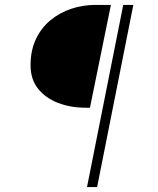

<svg xmlns="http://www.w3.org/2000/svg" viewBox="-20 -679 640 779"><path d="M327 -242Q266 -242 215.5 -261.5Q165 -281 134.5 -319Q104 -357 104 -414Q104 -475 126 -521Q148 -567 185.5 -597.5Q223 -628 269.5 -643.5Q316 -659 366 -659H430L345 -242ZM333 80 480 -659H521L374 80Z"/></svg>

Font: Source Code Pro ExtraLight Light
Style: Italic
Weight: 300
Italic angle: -11°
Monospace: yes
Version: Version 1.016;hotconv 1.0.116;makeotfexe 2.5.65601